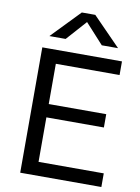

<svg xmlns="http://www.w3.org/2000/svg" viewBox="-104 -1055 822 1124"><g transform="rotate(10 307.0 -493.0)"><path d="M126 -817.4 289.1 -986.3H369.1L534.2 -817.4H437.5L329.1 -936.5L222.7 -817.4ZM96.7 0V-745.1H570.3V-664.1H191.4V-424.8H533.2V-345.7H191.4V-81.1H579.1V0Z"/></g></svg>

Font: Gothic A1 Medium
Style: Regular
Weight: 500
Designer: HanYang I&C Co.,Ltd.
Foundry: HanYang I&C Co.,Ltd.
Version: Version 2.50